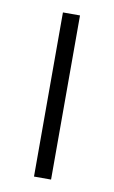

<svg xmlns="http://www.w3.org/2000/svg" viewBox="-65 -538 342 576"><g transform="rotate(10 106.0 -250.0)"><path d="M132 0H80V-500H132Z"/></g></svg>

Font: Fivo Sans Light
Style: Regular
Weight: 300
Designer: Alexander Slobzheninov
Foundry: Alexander Slobzheninov
Version: 1.0